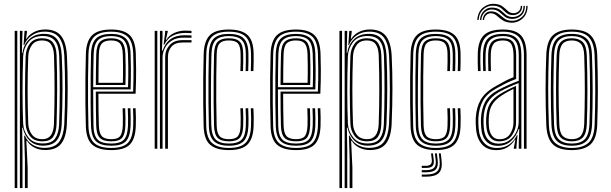

<svg xmlns="http://www.w3.org/2000/svg" viewBox="-20 -757 3107 977"><path d="M106.8 200V55.2L103 -66.8H106.8Q119.2 -36.5 145.9 -20.5Q172.5 -4.5 205 -4.5Q259.8 -4.5 281.9 -36.5Q304 -68.5 307 -124.5Q311.2 -218.2 311.2 -302.6Q311.2 -387 307.2 -474.5Q304.2 -533.8 281.5 -564.9Q258.8 -596 206.8 -596Q169.5 -596 141.9 -576.6Q114.2 -557.2 103.2 -528H100L104.8 -600H117.2V-593.5L112.5 -560.2H115.2Q129 -582 154.1 -594.5Q179.2 -607 209.2 -607Q265 -607 290.9 -574.2Q316.8 -541.5 320.5 -474.5Q328.5 -312.5 320.2 -125Q317 -58.8 291.4 -26.1Q265.8 6.5 209.5 6.5Q180.5 6.5 155.8 -5.6Q131 -17.8 117.5 -40.5H114.2L120.8 97V200ZM54.8 200V-600H68V200ZM81.2 200V-600H94.5L91.5 -487.8H94.5Q100.5 -531 129.4 -557.9Q158.2 -584.8 203.5 -584.8Q248.5 -584.8 269.9 -557.8Q291.2 -530.8 294.2 -474.2Q298.2 -388.8 298.1 -304Q298 -219.2 294 -124.8Q291.5 -72 270.2 -44.2Q249 -16.5 200.2 -15.8Q157.5 -15.2 130.8 -41.4Q104 -67.5 96 -107.5H92.8L94.5 6.8V200ZM198.2 -27Q242.8 -27 260.8 -52.8Q278.8 -78.5 280.8 -123.5Q283.8 -208.2 284.1 -294.1Q284.5 -380 281.2 -473.2Q279.2 -525 259.5 -549.4Q239.8 -573.8 197.8 -573.8Q148.2 -573.8 123.8 -541.8Q99.2 -509.8 97.8 -470.2Q94.5 -375.8 94.6 -289.8Q94.8 -203.8 97.8 -128.5Q99.5 -90.2 124.1 -58.6Q148.8 -27 198.2 -27ZM196.5 -37.8Q152.8 -37.8 132.2 -64.8Q111.8 -91.8 110.5 -128Q107.5 -208.5 107.4 -294.6Q107.2 -380.8 110.5 -470Q111.8 -508.5 132.2 -535.4Q152.8 -562.2 194.8 -562.2Q232.8 -562.2 249.6 -540Q266.5 -517.8 268 -474Q271 -384.5 270.8 -300.6Q270.5 -216.8 267.8 -125Q266.2 -82 250 -59.9Q233.8 -37.8 196.5 -37.8ZM196.2 -48.8Q251.5 -48.8 254.5 -125.5Q257.5 -216.2 257.6 -298.8Q257.8 -381.2 254.8 -474Q253.5 -511.8 239.6 -531.5Q225.8 -551.2 194.5 -551.2Q158.8 -551.2 141.9 -527.1Q125 -503 123.8 -470Q120.5 -387.5 120.5 -300.2Q120.5 -213 123.8 -128Q125 -95.5 142.5 -72.1Q160 -48.8 196.2 -48.8Z M546.5 6.8Q481.8 6.8 450.4 -20.1Q419 -47 416.8 -114.5Q415.2 -163.5 414.6 -229.2Q414 -295 414.6 -362.5Q415.2 -430 417 -484Q419.2 -549 449.1 -577.9Q479 -606.8 546 -606.8Q608 -606.8 638.1 -579.8Q668.2 -552.8 671 -485.8Q672.2 -459.5 672.6 -403.4Q673 -347.2 670 -280H480.8Q480.8 -194 483 -118.8Q484 -80 497.9 -64.4Q511.8 -48.8 546.5 -48.8Q578.2 -48.8 590.6 -63.2Q603 -77.8 604.8 -117.8Q606.2 -153.2 603.8 -206H617Q619.5 -152.5 618 -117Q616.2 -71.8 600.5 -54.8Q584.8 -37.8 546.5 -37.8Q505.2 -37.8 488 -55.5Q470.8 -73.2 469.5 -117.8Q468.5 -150.8 468 -200.4Q467.5 -250 467.5 -291H657.5Q659.8 -353.2 659.4 -406.2Q659 -459.2 657.8 -485.5Q655.2 -548.5 627.4 -572.1Q599.5 -595.8 546 -595.8Q484.5 -595.8 458.4 -568.9Q432.2 -542 430.2 -483.2Q428.5 -428.5 428 -362.2Q427.5 -296 428 -231Q428.5 -166 430 -115.5Q432 -53.8 459.8 -29Q487.5 -4.2 546.5 -4.2Q604.8 -4.2 629.9 -29.2Q655 -54.2 657.8 -115.2Q659.5 -151.5 656.8 -206H670Q671.2 -183 671.6 -158.5Q672 -134 671 -114.5Q668.2 -48.5 639.9 -20.9Q611.5 6.8 546.5 6.8ZM546.5 -15.5Q492.8 -15.5 468.9 -37.9Q445 -60.2 443.2 -116Q441.5 -169.5 441.1 -236.2Q440.8 -303 441.2 -368.2Q441.8 -433.5 443.2 -482.2Q445.2 -539.2 469.8 -561.9Q494.2 -584.5 546 -584.5Q593.8 -584.5 618 -563.2Q642.2 -542 644.5 -485Q645.5 -462.8 646 -413.6Q646.5 -364.5 644.5 -302.2H454.2Q454.2 -249.2 454.6 -207.8Q455 -166.2 455.8 -117Q456.5 -68 476.5 -47.2Q496.5 -26.5 546.5 -26.5Q591 -26.5 610 -45.9Q629 -65.2 631.2 -116.2Q632.8 -152.2 630.2 -206H643.5Q646 -153.2 644.5 -115.8Q642 -59.8 620.2 -37.6Q598.5 -15.5 546.5 -15.5ZM454.2 -313.2H631.5Q633.2 -367.5 632.8 -415.2Q632.2 -463 631.2 -484.5Q629 -535 608.8 -554.2Q588.5 -573.5 546 -573.5Q500.8 -573.5 479.5 -553.4Q458.2 -533.2 456.5 -481.8Q455.5 -452.2 455 -405.6Q454.5 -359 454.2 -313.2ZM467.5 -324.5Q467.8 -357.8 468.1 -398.9Q468.5 -440 469.8 -481Q471.2 -526.2 488.8 -544.2Q506.2 -562.2 546 -562.2Q583.2 -562.2 599.8 -544.8Q616.2 -527.2 618 -483.8Q618.8 -465.2 619.4 -422.6Q620 -380 618.2 -324.5ZM481 -335.5H605.2Q606.5 -384.5 606 -425.5Q605.5 -466.5 604.8 -483.2Q603.2 -522 589.8 -536.6Q576.2 -551.2 546 -551.2Q512.5 -551.2 498.2 -535.8Q484 -520.2 483 -480.5Q482 -447.8 481.5 -412.2Q481 -376.8 481 -335.5Z M812.5 -530.5 820 -588.2V-600H833.5V-595.5L824 -554.2H826.5Q840 -577.2 866.5 -589.2Q893 -601.2 921.8 -601.2Q934 -601.2 954.5 -600.2V-588.5Q937.8 -589.5 922.5 -589.5Q886.5 -589.5 859.2 -575.6Q832 -561.8 816.5 -530.5ZM793.8 0V-600H807V-568L804 -499.5H807.5Q833.8 -577.5 916.8 -577.5Q926.8 -577.5 937.4 -577.2Q948 -577 954.5 -576.8V-564.8Q947.5 -565 936.4 -565.2Q925.2 -565.5 914.5 -565.5Q877.8 -565.5 854 -550.2Q830.2 -535 818.8 -511.9Q807.2 -488.8 807.2 -464.8V0ZM767.2 0V-600H780.5V0ZM820.5 0V-466Q820.5 -501.8 843 -527.2Q865.5 -552.8 909.5 -552.8H954.5V-540.8Q944 -540.8 932.4 -540.8Q920.8 -540.8 909.5 -540.8Q870.5 -540.8 852.5 -519.5Q834.5 -498.2 834.5 -466.8V0Z M1144.8 6.8Q1081.2 6.8 1049.9 -20Q1018.5 -46.8 1016.2 -114.5Q1014.8 -163.5 1014.1 -229.2Q1013.5 -295 1014.1 -362.5Q1014.8 -430 1016.5 -484Q1018.8 -549.2 1048.1 -578Q1077.5 -606.8 1144 -606.8Q1208.2 -606.8 1238.8 -579.6Q1269.2 -552.5 1270.5 -486.2Q1270.8 -468 1270.8 -443.4Q1270.8 -418.8 1269.5 -395.5H1256.2Q1257.5 -416.8 1257.6 -441.1Q1257.8 -465.5 1257.2 -485.8Q1256 -545 1229.9 -570.4Q1203.8 -595.8 1144 -595.8Q1083.5 -595.8 1057.6 -569.1Q1031.8 -542.5 1029.8 -483.2Q1028 -428.5 1027.5 -362.2Q1027 -296 1027.5 -231.1Q1028 -166.2 1029.5 -115.5Q1031.2 -54.5 1059.1 -29.4Q1087 -4.2 1144.8 -4.2Q1203.5 -4.2 1229.2 -29.6Q1255 -55 1257.2 -115Q1258 -134.5 1257.9 -155.6Q1257.8 -176.8 1256.2 -206H1269.5Q1270.8 -182.8 1271.1 -161.2Q1271.5 -139.8 1270.5 -114.5Q1268 -49.8 1239.2 -21.5Q1210.5 6.8 1144.8 6.8ZM1144.8 -15.5Q1092.5 -15.5 1068.4 -38.9Q1044.2 -62.2 1042.8 -116Q1041.2 -169.5 1040.8 -236.4Q1040.2 -303.2 1040.8 -368.5Q1041.2 -433.8 1042.8 -482.5Q1044.8 -540.8 1069.5 -562.6Q1094.2 -584.5 1144 -584.5Q1196.2 -584.5 1219.6 -562.1Q1243 -539.8 1244 -485.2Q1244.2 -467.5 1244.2 -444.2Q1244.2 -421 1243 -395.5H1229.8Q1231 -422 1231 -445.5Q1231 -469 1230.8 -485Q1230 -534.8 1209.4 -554.1Q1188.8 -573.5 1144 -573.5Q1100.2 -573.5 1079 -554Q1057.8 -534.5 1056 -481.8Q1055 -451.2 1054.4 -407Q1053.8 -362.8 1053.4 -312.2Q1053 -261.8 1053.5 -211.5Q1054 -161.2 1055.2 -118.8Q1057 -67 1078 -46.8Q1099 -26.5 1144.8 -26.5Q1189.5 -26.5 1209.2 -46.2Q1229 -66 1230.8 -115.5Q1231.5 -134 1231.4 -155.1Q1231.2 -176.2 1229.8 -206H1243Q1244.5 -174.5 1244.6 -154.4Q1244.8 -134.2 1244 -115.5Q1241.8 -61 1219.5 -38.2Q1197.2 -15.5 1144.8 -15.5ZM1144.8 -37.8Q1105.5 -37.8 1087.9 -55.2Q1070.2 -72.8 1069 -119Q1067.5 -169.5 1067.1 -233.6Q1066.8 -297.8 1067.2 -362.8Q1067.8 -427.8 1069.2 -481Q1070.8 -527.5 1088.2 -544.9Q1105.8 -562.2 1144 -562.2Q1183.2 -562.2 1200.1 -545Q1217 -527.8 1217.5 -484Q1217.8 -466.2 1217.8 -444.4Q1217.8 -422.5 1216.5 -395.5H1203.2Q1204.5 -423.2 1204.5 -445.1Q1204.5 -467 1204.2 -483.8Q1203.8 -520.5 1190.9 -535.9Q1178 -551.2 1144 -551.2Q1111.2 -551.2 1097.4 -536Q1083.5 -520.8 1082.5 -480.5Q1081.2 -433 1080.6 -371.2Q1080 -309.5 1080.4 -243.8Q1080.8 -178 1082.5 -118.8Q1083.5 -80 1097.1 -64.4Q1110.8 -48.8 1144.8 -48.8Q1178.2 -48.8 1190.8 -64.2Q1203.2 -79.8 1204.2 -117.2Q1204.8 -136.8 1204.8 -156.4Q1204.8 -176 1203.2 -206H1216.5Q1218 -176.8 1218.1 -155.4Q1218.2 -134 1217.5 -117Q1216 -73 1199.9 -55.4Q1183.8 -37.8 1144.8 -37.8Z M1486.5 6.8Q1421.8 6.8 1390.4 -20.1Q1359 -47 1356.8 -114.5Q1355.2 -163.5 1354.6 -229.2Q1354 -295 1354.6 -362.5Q1355.2 -430 1357 -484Q1359.2 -549 1389.1 -577.9Q1419 -606.8 1486 -606.8Q1548 -606.8 1578.1 -579.8Q1608.2 -552.8 1611 -485.8Q1612.2 -459.5 1612.6 -403.4Q1613 -347.2 1610 -280H1420.8Q1420.8 -194 1423 -118.8Q1424 -80 1437.9 -64.4Q1451.8 -48.8 1486.5 -48.8Q1518.2 -48.8 1530.6 -63.2Q1543 -77.8 1544.8 -117.8Q1546.2 -153.2 1543.8 -206H1557Q1559.5 -152.5 1558 -117Q1556.2 -71.8 1540.5 -54.8Q1524.8 -37.8 1486.5 -37.8Q1445.2 -37.8 1428 -55.5Q1410.8 -73.2 1409.5 -117.8Q1408.5 -150.8 1408 -200.4Q1407.5 -250 1407.5 -291H1597.5Q1599.8 -353.2 1599.4 -406.2Q1599 -459.2 1597.8 -485.5Q1595.2 -548.5 1567.4 -572.1Q1539.5 -595.8 1486 -595.8Q1424.5 -595.8 1398.4 -568.9Q1372.2 -542 1370.2 -483.2Q1368.5 -428.5 1368 -362.2Q1367.5 -296 1368 -231Q1368.5 -166 1370 -115.5Q1372 -53.8 1399.8 -29Q1427.5 -4.2 1486.5 -4.2Q1544.8 -4.2 1569.9 -29.2Q1595 -54.2 1597.8 -115.2Q1599.5 -151.5 1596.8 -206H1610Q1611.2 -183 1611.6 -158.5Q1612 -134 1611 -114.5Q1608.2 -48.5 1579.9 -20.9Q1551.5 6.8 1486.5 6.8ZM1486.5 -15.5Q1432.8 -15.5 1408.9 -37.9Q1385 -60.2 1383.2 -116Q1381.5 -169.5 1381.1 -236.2Q1380.8 -303 1381.2 -368.2Q1381.8 -433.5 1383.2 -482.2Q1385.2 -539.2 1409.8 -561.9Q1434.2 -584.5 1486 -584.5Q1533.8 -584.5 1558 -563.2Q1582.2 -542 1584.5 -485Q1585.5 -462.8 1586 -413.6Q1586.5 -364.5 1584.5 -302.2H1394.2Q1394.2 -249.2 1394.6 -207.8Q1395 -166.2 1395.8 -117Q1396.5 -68 1416.5 -47.2Q1436.5 -26.5 1486.5 -26.5Q1531 -26.5 1550 -45.9Q1569 -65.2 1571.2 -116.2Q1572.8 -152.2 1570.2 -206H1583.5Q1586 -153.2 1584.5 -115.8Q1582 -59.8 1560.2 -37.6Q1538.5 -15.5 1486.5 -15.5ZM1394.2 -313.2H1571.5Q1573.2 -367.5 1572.8 -415.2Q1572.2 -463 1571.2 -484.5Q1569 -535 1548.8 -554.2Q1528.5 -573.5 1486 -573.5Q1440.8 -573.5 1419.5 -553.4Q1398.2 -533.2 1396.5 -481.8Q1395.5 -452.2 1395 -405.6Q1394.5 -359 1394.2 -313.2ZM1407.5 -324.5Q1407.8 -357.8 1408.1 -398.9Q1408.5 -440 1409.8 -481Q1411.2 -526.2 1428.8 -544.2Q1446.2 -562.2 1486 -562.2Q1523.2 -562.2 1539.8 -544.8Q1556.2 -527.2 1558 -483.8Q1558.8 -465.2 1559.4 -422.6Q1560 -380 1558.2 -324.5ZM1421 -335.5H1545.2Q1546.5 -384.5 1546 -425.5Q1545.5 -466.5 1544.8 -483.2Q1543.2 -522 1529.8 -536.6Q1516.2 -551.2 1486 -551.2Q1452.5 -551.2 1438.2 -535.8Q1424 -520.2 1423 -480.5Q1422 -447.8 1421.5 -412.2Q1421 -376.8 1421 -335.5Z M1759.2 200V55.2L1755.5 -66.8H1759.2Q1771.8 -36.5 1798.4 -20.5Q1825 -4.5 1857.5 -4.5Q1912.2 -4.5 1934.4 -36.5Q1956.5 -68.5 1959.5 -124.5Q1963.8 -218.2 1963.8 -302.6Q1963.8 -387 1959.8 -474.5Q1956.8 -533.8 1934 -564.9Q1911.2 -596 1859.2 -596Q1822 -596 1794.4 -576.6Q1766.8 -557.2 1755.8 -528H1752.5L1757.2 -600H1769.8V-593.5L1765 -560.2H1767.8Q1781.5 -582 1806.6 -594.5Q1831.8 -607 1861.8 -607Q1917.5 -607 1943.4 -574.2Q1969.2 -541.5 1973 -474.5Q1981 -312.5 1972.8 -125Q1969.5 -58.8 1943.9 -26.1Q1918.2 6.5 1862 6.5Q1833 6.5 1808.2 -5.6Q1783.5 -17.8 1770 -40.5H1766.8L1773.2 97V200ZM1707.2 200V-600H1720.5V200ZM1733.8 200V-600H1747L1744 -487.8H1747Q1753 -531 1781.9 -557.9Q1810.8 -584.8 1856 -584.8Q1901 -584.8 1922.4 -557.8Q1943.8 -530.8 1946.8 -474.2Q1950.8 -388.8 1950.6 -304Q1950.5 -219.2 1946.5 -124.8Q1944 -72 1922.8 -44.2Q1901.5 -16.5 1852.8 -15.8Q1810 -15.2 1783.2 -41.4Q1756.5 -67.5 1748.5 -107.5H1745.2L1747 6.8V200ZM1850.8 -27Q1895.2 -27 1913.2 -52.8Q1931.2 -78.5 1933.2 -123.5Q1936.2 -208.2 1936.6 -294.1Q1937 -380 1933.8 -473.2Q1931.8 -525 1912 -549.4Q1892.2 -573.8 1850.2 -573.8Q1800.8 -573.8 1776.2 -541.8Q1751.8 -509.8 1750.2 -470.2Q1747 -375.8 1747.1 -289.8Q1747.2 -203.8 1750.2 -128.5Q1752 -90.2 1776.6 -58.6Q1801.2 -27 1850.8 -27ZM1849 -37.8Q1805.2 -37.8 1784.8 -64.8Q1764.2 -91.8 1763 -128Q1760 -208.5 1759.9 -294.6Q1759.8 -380.8 1763 -470Q1764.2 -508.5 1784.8 -535.4Q1805.2 -562.2 1847.2 -562.2Q1885.2 -562.2 1902.1 -540Q1919 -517.8 1920.5 -474Q1923.5 -384.5 1923.2 -300.6Q1923 -216.8 1920.2 -125Q1918.8 -82 1902.5 -59.9Q1886.2 -37.8 1849 -37.8ZM1848.8 -48.8Q1904 -48.8 1907 -125.5Q1910 -216.2 1910.1 -298.8Q1910.2 -381.2 1907.2 -474Q1906 -511.8 1892.1 -531.5Q1878.2 -551.2 1847 -551.2Q1811.2 -551.2 1794.4 -527.1Q1777.5 -503 1776.2 -470Q1773 -387.5 1773 -300.2Q1773 -213 1776.2 -128Q1777.5 -95.5 1795 -72.1Q1812.5 -48.8 1848.8 -48.8Z M2197.8 6.8Q2134.2 6.8 2102.9 -20Q2071.5 -46.8 2069.2 -114.5Q2067.8 -163.5 2067.1 -229.2Q2066.5 -295 2067.1 -362.5Q2067.8 -430 2069.5 -484Q2071.8 -549.2 2101.1 -578Q2130.5 -606.8 2197 -606.8Q2261.2 -606.8 2291.8 -579.6Q2322.2 -552.5 2323.5 -486.2Q2323.8 -468 2323.8 -443.4Q2323.8 -418.8 2322.5 -395.5H2309.2Q2310.5 -416.8 2310.6 -441.1Q2310.8 -465.5 2310.2 -485.8Q2309 -545 2282.9 -570.4Q2256.8 -595.8 2197 -595.8Q2136.5 -595.8 2110.6 -569.1Q2084.8 -542.5 2082.8 -483.2Q2081 -428.5 2080.5 -362.2Q2080 -296 2080.5 -231.1Q2081 -166.2 2082.5 -115.5Q2084.2 -54.5 2112.1 -29.4Q2140 -4.2 2197.8 -4.2Q2256.5 -4.2 2282.2 -29.6Q2308 -55 2310.2 -115Q2311 -134.5 2310.9 -155.6Q2310.8 -176.8 2309.2 -206H2322.5Q2323.8 -182.8 2324.1 -161.2Q2324.5 -139.8 2323.5 -114.5Q2321 -49.8 2292.2 -21.5Q2263.5 6.8 2197.8 6.8ZM2197.8 -15.5Q2145.5 -15.5 2121.4 -38.9Q2097.2 -62.2 2095.8 -116Q2094.2 -169.5 2093.8 -236.4Q2093.2 -303.2 2093.8 -368.5Q2094.2 -433.8 2095.8 -482.5Q2097.8 -540.8 2122.5 -562.6Q2147.2 -584.5 2197 -584.5Q2249.2 -584.5 2272.6 -562.1Q2296 -539.8 2297 -485.2Q2297.2 -467.5 2297.2 -444.2Q2297.2 -421 2296 -395.5H2282.8Q2284 -422 2284 -445.5Q2284 -469 2283.8 -485Q2283 -534.8 2262.4 -554.1Q2241.8 -573.5 2197 -573.5Q2153.2 -573.5 2132 -554Q2110.8 -534.5 2109 -481.8Q2108 -451.2 2107.4 -407Q2106.8 -362.8 2106.4 -312.2Q2106 -261.8 2106.5 -211.5Q2107 -161.2 2108.2 -118.8Q2110 -67 2131 -46.8Q2152 -26.5 2197.8 -26.5Q2242.5 -26.5 2262.2 -46.2Q2282 -66 2283.8 -115.5Q2284.5 -134 2284.4 -155.1Q2284.2 -176.2 2282.8 -206H2296Q2297.5 -174.5 2297.6 -154.4Q2297.8 -134.2 2297 -115.5Q2294.8 -61 2272.5 -38.2Q2250.2 -15.5 2197.8 -15.5ZM2197.8 -37.8Q2158.5 -37.8 2140.9 -55.2Q2123.2 -72.8 2122 -119Q2120.5 -169.5 2120.1 -233.6Q2119.8 -297.8 2120.2 -362.8Q2120.8 -427.8 2122.2 -481Q2123.8 -527.5 2141.2 -544.9Q2158.8 -562.2 2197 -562.2Q2236.2 -562.2 2253.1 -545Q2270 -527.8 2270.5 -484Q2270.8 -466.2 2270.8 -444.4Q2270.8 -422.5 2269.5 -395.5H2256.2Q2257.5 -423.2 2257.5 -445.1Q2257.5 -467 2257.2 -483.8Q2256.8 -520.5 2243.9 -535.9Q2231 -551.2 2197 -551.2Q2164.2 -551.2 2150.4 -536Q2136.5 -520.8 2135.5 -480.5Q2134.2 -433 2133.6 -371.2Q2133 -309.5 2133.4 -243.8Q2133.8 -178 2135.5 -118.8Q2136.5 -80 2150.1 -64.4Q2163.8 -48.8 2197.8 -48.8Q2231.2 -48.8 2243.8 -64.2Q2256.2 -79.8 2257.2 -117.2Q2257.8 -136.8 2257.8 -156.4Q2257.8 -176 2256.2 -206H2269.5Q2271 -176.8 2271.1 -155.4Q2271.2 -134 2270.5 -117Q2269 -73 2252.9 -55.4Q2236.8 -37.8 2197.8 -37.8ZM2213 23.5H2223L2227 59.2Q2232 103.5 2213.6 122.8Q2195.2 142 2147.5 142H2126.2V131H2147.5Q2189.2 131 2205.2 114.2Q2221.2 97.5 2217 59.2ZM2173.5 23.5H2183L2187 55.5Q2190 78 2180.9 87.8Q2171.8 97.5 2147.5 97.5H2126.2V86.8H2147.5Q2180.8 86.8 2177.2 55.5ZM2193 23.5H2203L2207 57.2Q2211.2 90.8 2197.4 105.2Q2183.5 119.8 2147.5 119.8H2126.2V108.8H2147.5Q2177.2 108.8 2188.8 96.8Q2200.2 84.8 2197 57.2Z M2646.2 0V-474.8Q2646.2 -539.5 2621.4 -567.6Q2596.5 -595.8 2539.2 -595.8Q2480 -595.8 2453.4 -570.1Q2426.8 -544.5 2424.5 -485.8Q2423.8 -465.2 2424.1 -441.6Q2424.5 -418 2425.5 -395.5H2412.2Q2411.2 -419 2410.9 -441.9Q2410.5 -464.8 2411.2 -486.2Q2413.5 -550.8 2443.2 -578.8Q2473 -606.8 2539.2 -606.8Q2603.8 -606.8 2631.6 -576.1Q2659.5 -545.5 2659.5 -474.8V0ZM2619.8 0V-32L2622.2 -100.5H2619.2Q2608 -64.5 2581.1 -39.8Q2554.2 -15 2512.5 -15Q2475.2 -15 2453.2 -39.1Q2431.2 -63.2 2428.5 -108.5Q2427.5 -122.8 2427.1 -133.6Q2426.8 -144.5 2427.5 -155.5Q2430 -203 2448.2 -238Q2466.5 -273 2515 -299.2Q2541.2 -313.2 2570 -325.9Q2598.8 -338.5 2619.8 -345.8V-474.8Q2619.8 -527.8 2601.1 -550.6Q2582.5 -573.5 2539.2 -573.5Q2493.8 -573.5 2473.2 -552.9Q2452.8 -532.2 2451 -484.8Q2450.2 -464.5 2450.6 -441Q2451 -417.5 2451.8 -395.5H2438.8Q2437.8 -418 2437.4 -441.9Q2437 -465.8 2437.8 -485.2Q2439.8 -538.5 2463.2 -561.5Q2486.8 -584.5 2539.2 -584.5Q2589.5 -584.5 2611.2 -559.1Q2633 -533.8 2633 -474.8V0ZM2505.8 7Q2458.5 7 2432 -22.9Q2405.5 -52.8 2402 -106.8Q2400.8 -121.5 2400.6 -134.9Q2400.5 -148.2 2401 -157.5Q2404 -210.8 2426.4 -249.8Q2448.8 -288.8 2505 -320Q2530.5 -334.2 2550.2 -344.8Q2570 -355.2 2593.2 -364.2V-474.8Q2593.2 -511.2 2582.4 -531.2Q2571.5 -551.2 2539.2 -551.2Q2506.2 -551.2 2492.5 -534.9Q2478.8 -518.5 2477.5 -483.5Q2477 -467.5 2477.1 -445.8Q2477.2 -424 2478.2 -395.5H2465Q2464 -425.5 2463.9 -446.2Q2463.8 -467 2464.2 -484.5Q2465.8 -526.5 2483.4 -544.4Q2501 -562.2 2539.2 -562.2Q2578.2 -562.2 2592.4 -540Q2606.5 -517.8 2606.5 -474.8V-355.2Q2579.5 -345.2 2555.6 -333.5Q2531.8 -321.8 2509.8 -309.5Q2457.2 -280.8 2437.1 -243.8Q2417 -206.8 2414.2 -156.5Q2413.8 -144.2 2414 -133Q2414.2 -121.8 2415.2 -107.8Q2418.5 -57.5 2442.9 -30.8Q2467.2 -4 2509.2 -4Q2545.8 -4 2571.4 -22.2Q2597 -40.5 2610.5 -69.5H2613.5L2608 -11.8V0H2594.5V-4.5L2602.5 -45.8H2600Q2584.5 -20.8 2561.1 -6.9Q2537.8 7 2505.8 7ZM2516.5 -26Q2549.2 -26 2572.1 -43Q2595 -60 2607.1 -85.4Q2619.2 -110.8 2619.2 -135.2V-334.5Q2597 -326.2 2570.4 -314.2Q2543.8 -302.2 2520.2 -289.2Q2480 -266.2 2461.2 -234.9Q2442.5 -203.5 2440.5 -153Q2440 -141.5 2440.5 -131.2Q2441 -121 2441.8 -109.8Q2444.2 -68 2464.1 -47Q2484 -26 2516.5 -26ZM2519.2 -37.8Q2490.2 -37.8 2474.1 -57.8Q2458 -77.8 2455 -110.5Q2453 -134.2 2453.8 -152Q2455.8 -199 2472.2 -228.1Q2488.8 -257.2 2525 -279Q2542 -289.2 2563.6 -300.2Q2585.2 -311.2 2606 -320V-134Q2606 -98.8 2585.1 -68.2Q2564.2 -37.8 2519.2 -37.8ZM2521 -48.5Q2558.2 -48.5 2575.5 -75.1Q2592.8 -101.8 2592.8 -133.2V-304.8Q2576.2 -296.8 2560.8 -288.1Q2545.2 -279.5 2529.8 -269Q2497.8 -247.8 2483 -221.9Q2468.2 -196 2467 -152.2Q2466.2 -133.8 2468 -112Q2470.2 -84.5 2483.5 -66.5Q2496.8 -48.5 2521 -48.5ZM2408.5 -655.5Q2411.8 -698.2 2439.2 -719.4Q2466.8 -740.5 2500.2 -737Q2524.2 -734.8 2538.2 -723.6Q2552.2 -712.5 2563.2 -701.9Q2574.2 -691.2 2589.2 -690Q2604.2 -688.5 2617 -697.8Q2629.8 -707 2630.2 -727H2637.2Q2637 -702.5 2621.2 -690.6Q2605.5 -678.8 2586.5 -680.2Q2568 -681.5 2556.1 -692.1Q2544.2 -702.8 2531.6 -713.9Q2519 -725 2497.8 -727.5Q2465.2 -731.5 2441.5 -711.1Q2417.8 -690.8 2415.5 -655.5ZM2422.2 -655.5Q2424.5 -685.5 2444.4 -703.6Q2464.2 -721.8 2493.5 -717.8Q2514.5 -715.5 2527.8 -704.4Q2541 -693.2 2553.1 -682.6Q2565.2 -672 2583.5 -670.5Q2608.2 -668.8 2626.1 -683.4Q2644 -698 2644 -727H2651Q2650.8 -693.5 2630.2 -676.4Q2609.8 -659.2 2582 -661Q2561.5 -662.2 2548 -673Q2534.5 -683.8 2521.9 -694.8Q2509.2 -705.8 2491.5 -708.2Q2465.8 -711.5 2448.4 -696.1Q2431 -680.8 2429.2 -655.5ZM2436.2 -655.5Q2437.8 -676.5 2451.1 -689.1Q2464.5 -701.8 2487.5 -698.5Q2505.2 -696.2 2518.4 -685.2Q2531.5 -674.2 2545.6 -663.5Q2559.8 -652.8 2580.2 -651.5Q2610.8 -649 2634.2 -669.1Q2657.8 -689.2 2658 -727H2664.8Q2664.2 -684.8 2638.2 -662Q2612.2 -639.2 2578.5 -641.8Q2554.2 -643 2538.1 -653.8Q2522 -664.5 2509.8 -675.5Q2497.5 -686.5 2484.8 -688.8Q2467.5 -691.8 2455.9 -681.8Q2444.2 -671.8 2443.2 -655.5Z M2889.5 6.8Q2822.2 6.8 2792.2 -23.8Q2762.2 -54.2 2759.8 -122.5Q2756.2 -216.8 2756.2 -302.1Q2756.2 -387.5 2759.8 -478.2Q2762.5 -549.8 2794.4 -578.2Q2826.2 -606.8 2889.5 -606.8Q2956.8 -606.8 2986.5 -576.1Q3016.2 -545.5 3019 -477.2Q3022.2 -383 3022.2 -297.5Q3022.2 -212 3019 -121.8Q3016.2 -50.5 2984.4 -21.9Q2952.5 6.8 2889.5 6.8ZM2889.5 -4.2Q2944.5 -4.2 2973.8 -29.8Q3003 -55.2 3005.8 -121.8Q3009 -212 3009.1 -296Q3009.2 -380 3005.5 -476.5Q3003.2 -537.8 2977.2 -566.8Q2951.2 -595.8 2889.5 -595.8Q2830.5 -595.8 2802.9 -568.2Q2775.2 -540.8 2772.8 -475.5Q2769.8 -394.8 2769.5 -307.5Q2769.2 -220.2 2773 -122Q2775.5 -55.5 2804.8 -29.9Q2834 -4.2 2889.5 -4.2ZM2889.5 -15.5Q2836.8 -15.5 2812.5 -40.8Q2788.2 -66 2786 -125Q2783 -205.5 2782.9 -295.8Q2782.8 -386 2786 -475.2Q2788.2 -535.2 2813.1 -559.9Q2838 -584.5 2889.5 -584.5Q2938.8 -584.5 2964.5 -561Q2990.2 -537.5 2992.2 -477.5Q2995.5 -386.2 2995.8 -300.1Q2996 -214 2992.8 -124.8Q2990.2 -64.5 2965.4 -40Q2940.5 -15.5 2889.5 -15.5ZM2889.5 -26.5Q2933.8 -26.5 2955.5 -48.5Q2977.2 -70.5 2979.5 -125Q2982.2 -201 2982.5 -290Q2982.8 -379 2979.2 -474.5Q2977.5 -529.8 2955.2 -551.6Q2933 -573.5 2889.5 -573.5Q2845 -573.5 2823.1 -551.4Q2801.2 -529.2 2799.2 -474.8Q2796.5 -398 2796.1 -309.2Q2795.8 -220.5 2799.2 -125Q2801.2 -69.2 2823.9 -47.9Q2846.5 -26.5 2889.5 -26.5ZM2889.5 -37.8Q2853.2 -37.8 2833.8 -56.6Q2814.2 -75.5 2812.5 -125.2Q2806.2 -299 2812.5 -474Q2814.2 -521.8 2832.5 -542Q2850.8 -562.2 2889.5 -562.2Q2925.8 -562.2 2945 -543.2Q2964.2 -524.2 2966 -474.5Q2969 -387 2969.1 -298.4Q2969.2 -209.8 2966 -125.8Q2964.2 -77.2 2945.8 -57.5Q2927.2 -37.8 2889.5 -37.8ZM2889.5 -48.8Q2921.8 -48.8 2936.5 -66.9Q2951.2 -85 2952.8 -126.2Q2955.5 -205.5 2955.9 -291.6Q2956.2 -377.8 2952.8 -474Q2951.5 -517.5 2935.5 -534.4Q2919.5 -551.2 2889.5 -551.2Q2856.8 -551.2 2842 -532.9Q2827.2 -514.5 2825.8 -473.5Q2822.5 -386.2 2822.5 -303.6Q2822.5 -221 2825.8 -125.8Q2827.2 -82.2 2843.2 -65.5Q2859.2 -48.8 2889.5 -48.8Z"/></svg>

Font: Big Shoulders Inline Display
Style: Regular
Weight: 400
Designer: Patric King
Foundry: XO Type Co
Version: Version 1.000